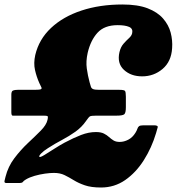

<svg xmlns="http://www.w3.org/2000/svg" viewBox="-52 -795 787 855"><path d="M-27.5 -7.5Q-16 -53.5 12 -90.5Q40 -127.5 72.2 -157.8Q104.5 -188 129.5 -213.2Q154.5 -238.5 159.5 -261Q163 -276.5 159.2 -278.2Q155.5 -280 140.5 -280H24.5Q10.5 -280 4.5 -280Q-1.5 -280 -1.5 -295.5V-373.5Q-1.5 -388.5 5.8 -391.8Q13 -395 27 -395H102Q125 -395 130.2 -397.8Q135.5 -400.5 131.8 -407.2Q128 -414 123 -425.5Q110.5 -453.5 103.8 -483.5Q97 -513.5 105 -550Q121.5 -620 175.2 -670.5Q229 -721 310.8 -748Q392.5 -775 493 -775Q561.5 -775 605.5 -758Q649.5 -741 674.2 -712.5Q699 -684 708 -649.8Q717 -615.5 714.5 -581Q711 -521 672 -488Q633 -455 581 -455Q531 -455 499.8 -484Q468.5 -513 480 -563Q485.5 -586 498 -600.2Q510.5 -614.5 522.2 -625Q534 -635.5 536.5 -647Q541 -667.5 523 -675.2Q505 -683 472 -683Q413 -683 382.2 -649.2Q351.5 -615.5 338.5 -560Q330 -522 334.5 -490Q339 -458 347 -428.5Q350.5 -415.5 353 -408.2Q355.5 -401 363.2 -398Q371 -395 391 -395H479Q500.5 -395 504.5 -390.2Q508.5 -385.5 508.5 -364.5V-317.5Q508.5 -291.5 501 -285.8Q493.5 -280 466.5 -280H377.5Q354 -280 348.5 -276.8Q343 -273.5 332 -257.5Q312.5 -229 284.5 -209Q256.5 -189 224.8 -172.2Q193 -155.5 162 -135.5Q142 -123 131 -111.5Q120 -100 123.5 -96.5Q127 -93.5 146 -105Q165 -116.5 190.2 -132.8Q215.5 -149 236 -160Q275.5 -181 309.2 -194Q343 -207 375 -207Q397.5 -207 410.8 -200.2Q424 -193.5 433.2 -185Q442.5 -176.5 453.2 -169.8Q464 -163 481 -163Q500 -163 519 -172.8Q538 -182.5 551 -203.5Q557.5 -214 559.8 -221.5Q562 -229 567.2 -233Q572.5 -237 587.5 -237H633.5Q652.5 -237 650.2 -228Q648 -219 643 -202.5Q623.5 -137 588.5 -81.8Q553.5 -26.5 505.5 6.8Q457.5 40 398 40Q354 40 325.8 30.2Q297.5 20.5 276.5 7.5Q255.5 -5.5 235.5 -15.2Q215.5 -25 188 -25Q171.5 -25 148.2 -21.8Q125 -18.5 102.2 -12Q79.5 -5.5 63.5 4Q52.5 10.5 49.8 15.2Q47 20 32 20H-24Q-34 20 -31.8 10.2Q-29.5 0.5 -27.5 -7.5Z"/></svg>

Font: Besley* Narrow Fatface
Style: Italic
Weight: 900
Width: 4
Italic angle: -13°
Designer: Owen Earl
Foundry: indestructible type*
Version: Version 3.000; ttfautohint (v1.8.3)